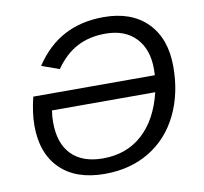

<svg xmlns="http://www.w3.org/2000/svg" viewBox="-79 -783 935 879"><g transform="rotate(-10 389.0 -344.0)"><path d="M343.3 -61.5Q453.6 -61.5 527.3 -128.2Q601.1 -194.8 630.9 -318.4H150.9Q146.5 -290.5 146.5 -263.7Q146.5 -165.5 197.5 -113.5Q248.5 -61.5 343.3 -61.5ZM642.6 -395.5Q643.6 -417 643.6 -423.8Q643.6 -516.6 593 -569.3Q542.5 -622.1 452.6 -622.1Q377.4 -622.1 320.6 -592.3Q263.7 -562.5 219.2 -498.5L137.2 -527.8Q195.3 -615.2 274.7 -656.7Q354 -698.2 457.5 -698.2Q586.9 -698.2 659.9 -624.3Q732.9 -550.3 732.9 -419.9Q732.9 -295.4 685.1 -197Q637.2 -98.6 547.9 -44.4Q458.5 9.8 339.4 9.8Q206.1 9.8 132.8 -62.3Q59.6 -134.3 59.6 -263.7Q59.6 -322.3 77.6 -395.5Z"/></g></svg>

Font: Liberation Sans
Style: Italic
Weight: 400
Italic angle: -12°
Designer: Steve Matteson
Foundry: Ascender Corporation
Version: Version 2.1.5